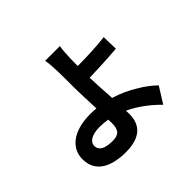

<svg xmlns="http://www.w3.org/2000/svg" viewBox="-184 -1023 1307 1307"><g transform="rotate(-45 470.0 -369.5)"><path d="M253 -87C233 -98 221 -114 221 -137C221 -158 232 -174 252 -186C273 -197 302 -204 338 -204C365 -204 391 -201 415 -197L416 -164C416 -99 395 -73 335 -73C302 -73 274 -77 253 -87ZM701 -210C653 -239 598 -265 538 -283C533 -354 529 -431 527 -488C603 -490 714 -495 793 -502L790 -616C712 -606 602 -602 526 -602L527 -672C528 -709 531 -756 536 -784H464H394C400 -760 402 -719 404 -672C405 -630 405 -574 405 -515C405 -464 409 -383 412 -308C394 -310 375 -311 356 -311C183 -311 100 -231 100 -131C100 -1 210 45 344 45C502 45 544 -36 544 -122L543 -155C627 -116 697 -59 751 -4L823 -119C791 -150 750 -182 701 -210Z"/></g></svg>

Font: GenSekiGothic2 TW B
Style: Regular
Weight: 700
Version: Version 2.100;PS 2.1;hotconv 16.6.51;makeotf.lib2.5.65220 DE